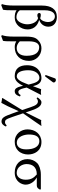

<svg xmlns="http://www.w3.org/2000/svg" viewBox="1106 -1844 976 3227"><g transform="rotate(90 1593.5 -230.0)"><path d="M152 -75.3V-490C152 -641 217 -665 256 -665C310 -665 350 -617 350 -546C350 -504 327 -433 287 -418C259 -428 242 -428 227 -428C212 -428 198 -420 198 -403C198 -380 217 -370 236 -370C253 -370 264 -373 284 -383C357 -362 388 -274 388 -200C388 -134 348 -19 270 -19C209 -19 171.4 -47.1 152 -75.3ZM152 61V-21.3C181.5 1.4 221.1 10 276 10C390 10 474 -91 474 -204C474 -346.9 363.6 -385.4 317 -401V-403C385 -426 428 -483 428 -556C428 -650 352 -698 266 -698C132 -698 73 -600 73 -449V10C73 134 62 186 49 220L61 238L143 207C151 167 152 120 152 61Z M666 207C674 167 674 119 674 61V-17C702 0 728 10 771 10C905 10 1003 -78 1003 -231C1003 -345 913 -439 793 -439C746 -439 697 -426 655 -383C628 -356 595 -322 595 -184V10C595 134 584 186 571 220L582 238ZM917 -189C917 -82 868 -23 785 -23C740 -23 705 -45 674 -75V-228C674 -374 730 -401 773 -401C853 -401 917 -347 917 -189Z M1324 -682C1311 -682 1300 -676 1296 -665L1244 -522C1243 -519 1242 -515 1242 -512C1242 -505 1248 -499 1256 -499C1260 -499 1265 -503 1268 -507L1360 -629C1364 -634 1366 -642 1366 -647C1366 -667 1344 -682 1324 -682ZM1451 -191 1576 -434C1563 -434 1542 -429 1527 -429C1512 -429 1494 -434 1479 -434L1431.5 -306C1428.7 -298.5 1427.1 -294 1424.8 -304C1405 -391 1365.5 -439 1292 -439C1201 -439 1076 -380 1076 -196C1076 -72 1130 10 1258 10C1326 10 1372 -31 1422 -130L1431 -91C1447 -23 1473 10 1510 10C1554 10 1579 -14 1601 -77C1595 -84 1588 -88 1576 -88C1559 -58 1546 -51 1521 -51C1498 -51 1478 -80 1465 -133ZM1401 -222 1385 -181C1351 -86 1309 -24 1263 -24C1189 -24 1160 -111 1160 -219C1160 -334 1220 -405 1287 -405C1347 -405 1373 -339 1396 -243Z M1782 -255 1829 -114 1631 208 1628 224 1654 225 1708 235 1765 126 1848 -57 1887 51C1935 183 1956 232 2023 232C2038.8 232 2057.4 224.7 2073 210C2086.1 197.7 2096.8 179.8 2105 162C2103.4 153.6 2097 147 2086 146C2073 161 2055 173 2037 173C1997 173 1985 165 1945 49L1884 -130L2025 -332L2098 -439C2098 -439 2050 -433 2026 -433C2019 -433 1999 -436 1999 -436L1869 -175L1840 -261C1802.2 -373.1 1765 -439 1699 -439C1666 -439 1642 -408 1618 -376C1619.9 -363.5 1626.6 -360 1634 -358C1650 -374 1669 -380 1680 -380C1727 -380 1750.5 -349.5 1782 -255Z M2154 -205C2154 -103 2222 10 2364 10C2428.4 10 2476.8 -12.7 2510.9 -46C2555.7 -89.8 2576 -152.7 2576 -214C2576 -318 2519 -439 2366 -439C2300.2 -439 2245.9 -412 2209.3 -369C2173 -326.4 2154 -268.2 2154 -205ZM2351 -404C2437 -404 2490 -326 2490 -182C2490 -56 2425 -25 2378 -25C2274 -25 2240 -151 2240 -228C2240 -315 2261 -404 2351 -404Z M3097 -361C3134 -361 3150 -383 3168 -417L3157 -429H2916C2825 -429 2754 -401 2719 -366C2677 -324 2654 -265 2654 -204C2654 -78 2742 10 2879 10C3038 10 3083 -115 3083 -172C3083 -261 3021 -330 2961 -361ZM2886 -23C2783 -23 2737 -120 2737 -188C2737 -283 2782 -361 2911 -361C2968 -311 3000 -266 3000 -175C3000 -81 2950 -23 2886 -23Z"/></g></svg>

Font: Libertinus Math
Style: Regular
Weight: 400
Designer: Philipp H. Poll
Foundry: Khaled Hosny
Version: Version 6.2